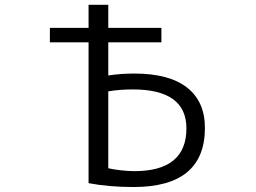

<svg xmlns="http://www.w3.org/2000/svg" viewBox="-20 -750 1040 780"><path d="M419.9 -378.9V-66.4Q469.7 -55.7 525.4 -54.7Q737.3 -54.7 737.3 -228.5Q737.3 -386.7 519.5 -386.7Q465.8 -386.7 419.9 -378.9ZM419.9 -443.4Q469.7 -451.2 525.4 -451.2Q668 -451.2 740.2 -394Q812.5 -336.9 812.5 -230.5Q812.5 9.8 522.5 9.8Q422.9 9.8 339.8 -5.9V-578.1H182.6V-636.7H339.8V-730.5H419.9V-636.7H635.7V-578.1H419.9Z"/></svg>

Font: GenEi Gothic M SemiLight
Style: Regular
Weight: 350
Designer: o_tamon (Modified); [Source Han Sans]
Ryoko NISHIZUKA  (kana & ideographs); Paul D. Hunt (Latin, Greek & Cyrillic); Wenl
Version: Version 1.1a;Original Version 1.004